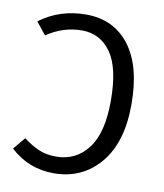

<svg xmlns="http://www.w3.org/2000/svg" viewBox="-81 -766 719 844"><g transform="rotate(10 279.0 -344.0)"><path d="M236 -700Q359 -700 429.5 -608.5Q500 -517 500 -345Q500 -175 421 -81.5Q342 12 215 12Q103 12 21 -64L66 -118Q102 -91 135 -76.5Q168 -62 213 -62Q301 -62 354.5 -131.5Q408 -201 408 -344Q408 -493 359.5 -560.5Q311 -628 230 -628Q146 -628 73 -578L29 -633Q118 -700 236 -700Z"/></g></svg>

Font: FiraGO Book
Style: Regular
Weight: 350
Designer: bBox Type
Foundry: bBox Type GmbH
Version: Version 1.001;PS 001.001;hotconv 1.0.88;makeotf.lib2.5.64775